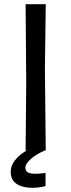

<svg xmlns="http://www.w3.org/2000/svg" viewBox="-20 -716 339 915"><path d="M102 1 105 -319 102 -696H198L194 -388L198 0ZM133 179Q89 179 60 161Q31 143 31 102Q31 75 49 51Q67 27 95 8.5Q123 -10 149 -21L197 0Q156 16 128.5 40Q101 64 101 83Q101 100 113.5 106Q126 112 147 112Q163 112 180 110Q197 108 197 108V171Q197 171 178.5 175Q160 179 133 179Z"/></svg>

Font: Ruda Medium
Style: Regular
Weight: 500
Version: Version 2.001